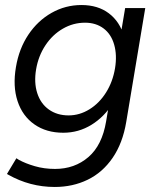

<svg xmlns="http://www.w3.org/2000/svg" viewBox="-20 -532 626 764"><path d="M12.5 163 7.7 160.2 45.2 97.7Q50.3 100.7 54.5 103.7Q80.8 118.3 118.3 129.2Q155.8 140.2 199 140.2Q277 140.2 331.8 93Q386.5 45.8 402.2 -48.7L478 -500H558L482.3 -46.7Q468.2 37.8 428.1 96.2Q388 154.5 328.8 183.2Q269.5 212 197.8 212Q99 212 12.5 163ZM43.5 -265.5Q55.7 -338.3 92.9 -394Q130.2 -449.7 185.2 -480.8Q240.3 -512 304.3 -512Q369.3 -512 413 -479.1Q456.7 -446.2 473.4 -387.7Q490.2 -329.2 477.8 -253.5Q465.7 -179.7 430.4 -123.2Q395.2 -66.8 343.8 -35.3Q292.5 -3.8 231.8 -3.8Q164.3 -3.8 116.8 -37.1Q69.3 -70.3 49.8 -129.8Q30.3 -189.2 43.5 -265.5ZM437.8 -260.8Q446.2 -312.8 434.3 -354.4Q422.5 -396 392.2 -418.8Q361.8 -441.7 318.3 -441.7Q271.2 -441.7 230 -417.8Q188.8 -394 160.8 -351.8Q132.7 -309.5 123.7 -256.3Q114.7 -203.5 128.2 -161.5Q141.7 -119.5 174.4 -96.2Q207.2 -72.8 253 -72.8Q296.8 -72.8 336 -97.1Q375.2 -121.3 402 -164Q428.8 -206.7 437.8 -260.8Z"/></svg>

Font: Oak Sans Light Italic
Style: Regular
Weight: 400
Italic angle: -9.5°
Foundry: Erik Kennedy, Walven
Version: Version 1.000;Glyphs 3.1.2 (3151)